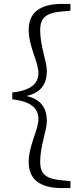

<svg xmlns="http://www.w3.org/2000/svg" viewBox="-20 -792 413 984"><path d="M43 -283C141 -272 177 -236 177 -181C177 -127 127 -47 127 39C127 125 182 172 298 172H341V136L306 133C215 126 186 102 186 36C186 -47 220 -121 220 -172C220 -235 192 -284 115 -300C192 -316 220 -365 220 -428C220 -479 186 -553 186 -637C186 -702 215 -727 306 -734L341 -737V-772H298C182 -772 127 -725 127 -640C127 -553 177 -474 177 -419C177 -365 141 -329 43 -318Z"/></svg>

Font: Kiri Minchoo Light
Style: Regular
Weight: 300
Designer: Ryoko NISHIZUKA 西塚涼子 (kana & ideographs); Frank Grießhammer (Latin, Greek & Cyrillic);
akenotsuki.com/eyeben/fonts/ (U+
Foundry: Adobe
akenotsuki.com/eyeben/fonts/
Version: Version 4.002;hotconv 1.0.119;makeotfexe 2.5.65604